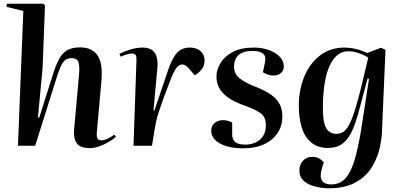

<svg xmlns="http://www.w3.org/2000/svg" viewBox="-20 -787 2167 1037"><path d="M606 -48Q594 -37 570.5 -22.5Q547 -8 519 2.5Q491 13 466 13Q412 13 394 -14Q376 -41 380 -85L407 -384Q411 -433 403 -453Q395 -473 367 -473Q337 -473 321 -451Q305 -429 286 -368L170 0H77L106 -728L15 -750L17 -767H214L223 -757L210 -420L185 -153L192 -152L263 -376Q281 -435 299.5 -468.5Q318 -502 344 -516.5Q370 -531 413 -531Q476 -531 506 -489Q536 -447 528 -352L503 -73Q501 -49 506.5 -39Q512 -29 528 -29Q542 -29 561.5 -38Q581 -47 597 -60Z M717 -459Q718 -478 713.5 -488Q709 -498 693 -498Q684 -498 669.5 -494.5Q655 -491 632 -481L625 -496Q647 -508 682 -519Q717 -530 750 -530Q798 -530 816.5 -501Q835 -472 830 -420L809 -190H814L885 -400Q907 -467 933 -498.5Q959 -530 1006 -530Q1042 -530 1063.5 -510.5Q1085 -491 1085 -460Q1085 -433 1070 -413.5Q1055 -394 1032 -380L1003 -414Q982 -439 965 -439Q956 -439 946 -433Q936 -427 924 -406.5Q912 -386 896 -343Q874 -287 860 -248Q846 -209 837 -181Q828 -153 823 -129.5Q818 -106 814 -81L801 0H701Z M1305 -6Q1353 -6 1384.5 -33.5Q1416 -61 1416 -111Q1416 -156 1385.5 -177Q1355 -198 1298 -218Q1260 -231 1226 -251Q1192 -271 1170.5 -301Q1149 -331 1149 -374Q1149 -409 1170.5 -445.5Q1192 -482 1236.5 -506Q1281 -530 1351 -530Q1396 -530 1432.5 -516.5Q1469 -503 1491 -480.5Q1513 -458 1513 -429Q1513 -407 1497.5 -393Q1482 -379 1457 -379Q1440 -379 1425.5 -384.5Q1411 -390 1400 -397L1412 -454Q1423 -512 1345 -512Q1293 -512 1268.5 -489.5Q1244 -467 1244 -429Q1244 -387 1275 -363.5Q1306 -340 1346 -324Q1394 -306 1429.5 -285Q1465 -264 1485 -234Q1505 -204 1505 -158Q1505 -82 1448 -34Q1391 14 1293 14Q1215 14 1168 -12Q1121 -38 1121 -81Q1121 -108 1139.5 -123Q1158 -138 1184 -138Q1211 -138 1234 -125V-61Q1234 -32 1251 -19Q1268 -6 1305 -6Z M1973 -361 1965 -362 1922 -200Q1904 -130 1883 -83Q1862 -36 1831 -12Q1800 12 1752 12Q1695 12 1660 -18Q1625 -48 1609.5 -99.5Q1594 -151 1594 -215Q1594 -305 1624.5 -376Q1655 -447 1710 -488.5Q1765 -530 1840 -530Q1899 -530 1964 -501L2037 -529L2062 -518L2043 -75Q2041 -23 2026 30.5Q2011 84 1979 129.5Q1947 175 1892 202.5Q1837 230 1754 230Q1723 230 1686 221.5Q1649 213 1623 192Q1597 171 1597 134Q1597 102 1616.5 81Q1636 60 1667 60Q1686 60 1701.5 68Q1717 76 1729 90L1720 118Q1705 166 1718.5 187.5Q1732 209 1769 209Q1817 209 1846.5 175.5Q1876 142 1895.5 76Q1915 10 1931 -89ZM1798 -64Q1826 -64 1846.5 -85.5Q1867 -107 1886.5 -161.5Q1906 -216 1930 -313L1969 -476Q1912 -510 1860 -510Q1799 -510 1762.5 -436Q1726 -362 1724 -217Q1722 -135 1739.5 -99.5Q1757 -64 1798 -64Z"/></svg>

Font: Literata 72pt SemiBold
Style: Italic
Weight: 600
Italic angle: -2°
Designer: Latin by Veronika Burian and Jose Scaglione. Greek by Irene Vlachou. Cyrillic by Vera Evstafieva
Foundry: TypeTogether
Version: Version 3.002